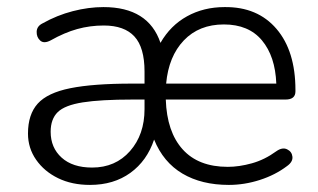

<svg xmlns="http://www.w3.org/2000/svg" viewBox="-20 -514 899 542"><path d="M234 8Q183 8 144 -11Q105 -30 82 -63Q59 -96 59 -137Q59 -191 86.5 -221.5Q114 -252 178.5 -265Q243 -278 353 -278H388V-312Q388 -380 359.5 -411Q331 -442 273 -442Q234 -442 198 -432Q162 -422 123 -400Q104 -390 93.5 -399.5Q83 -409 83.5 -424.5Q84 -440 100 -448Q141 -471 185.5 -482.5Q230 -494 272 -494Q399 -494 433 -393Q461 -442 508 -468Q555 -494 614 -494Q707 -495 760.5 -432.5Q814 -370 814 -260V-256Q814 -233 786 -233H448Q451 -142 495.5 -92.5Q540 -43 623 -43Q655 -43 691 -53Q727 -63 760 -87Q777 -99 790.5 -92.5Q804 -86 805.5 -71.5Q807 -57 790 -45Q757 -20 713.5 -6Q670 8 626 8Q549 8 495 -24Q441 -56 415 -120Q395 -60 348 -26Q301 8 234 8ZM612 -445Q542 -445 499 -400Q456 -355 449 -278H760Q757 -355 719.5 -400Q682 -445 612 -445ZM240 -41Q306 -41 347 -87.5Q388 -134 388 -206V-233H354Q264 -233 213.5 -225Q163 -217 143 -197.5Q123 -178 123 -142Q123 -97 154 -69Q185 -41 240 -41Z"/></svg>

Font: Nunito Light
Style: Regular
Weight: 300
Designer: Vernon Adams
Foundry: Vernon Adams
Version: Version 3.601; ttfautohint (v1.8.2.53-6de2)